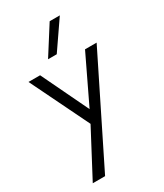

<svg xmlns="http://www.w3.org/2000/svg" viewBox="-235 -813 980 1147"><g transform="rotate(-30 255.0 -239.5)"><path d="M490 -472 135 244H50L216 -70L20 -472H100L255 -149L410 -472ZM311 -723H381L249 -531H189Z"/></g></svg>

Font: Madhuban Light
Style: Regular
Weight: 300
Designer: jaikishan Patel
Foundry: MagicType
Version: Version 1.000